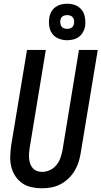

<svg xmlns="http://www.w3.org/2000/svg" viewBox="-20 -1003 545 1031"><path d="M205 8Q176 8 148.5 2Q121 -4 99 -19.5Q77 -35 62 -58Q47 -81 40.5 -108Q34 -135 35 -164Q36 -193 40 -222L125 -735H226L139 -207Q137 -193 136 -178.5Q135 -164 136.5 -150Q138 -136 142.5 -123Q147 -110 156 -100Q165 -90 178 -85Q191 -80 206 -80Q226 -80 246.5 -89Q267 -98 281.5 -115Q296 -132 303.5 -152.5Q311 -173 315 -193L404 -735H505L413 -179Q409 -154 401 -130Q393 -106 379.5 -84Q366 -62 346.5 -43.5Q327 -25 303.5 -13Q280 -1 255 3.5Q230 8 205 8ZM340 -787Q317 -787 295.5 -795.5Q274 -804 261 -821.5Q248 -839 244.5 -862Q241 -885 245 -909Q247 -925 255.5 -940Q264 -955 278 -965Q292 -975 308.5 -979Q325 -983 341 -983Q356 -983 371.5 -979.5Q387 -976 399 -968Q411 -960 420 -948.5Q429 -937 433 -922.5Q437 -908 438 -892.5Q439 -877 437 -861Q434 -845 425.5 -830Q417 -815 403.5 -805Q390 -795 373 -791Q356 -787 340 -787ZM341 -848Q347 -848 353 -849.5Q359 -851 364.5 -854.5Q370 -858 373 -864Q376 -870 377 -876Q379 -885 377.5 -894Q376 -903 371 -909.5Q366 -916 358 -919Q350 -922 341 -922Q335 -922 328.5 -920.5Q322 -919 316.5 -915.5Q311 -912 308 -906Q305 -900 304 -894Q303 -885 304.5 -876Q306 -867 310.5 -860.5Q315 -854 323.5 -851Q332 -848 341 -848Z"/></svg>

Font: Iosevka Term Curly Semibold
Style: Italic
Weight: 600
Italic angle: -9°
Designer: Belleve Invis
Foundry: Belleve Invis
Version: Version 32.3.0